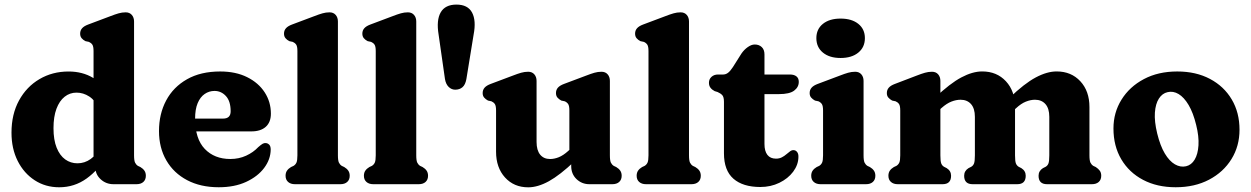

<svg xmlns="http://www.w3.org/2000/svg" viewBox="-20 -803 5454 837"><path d="M395.8 -100.8 387.8 -104V-580.4Q387.8 -600.8 382.4 -608.6Q376.9 -616.4 367.6 -620.4L352.6 -623.6Q342.3 -628.8 335.9 -636.5Q329.4 -644.2 329.4 -656.4Q329.4 -670.2 337.9 -679.8Q346.3 -689.4 364.6 -696.2L460.4 -732.2Q482.3 -740.7 497.2 -744.9Q512.1 -749.2 527.8 -749.2Q544.8 -749.2 554.6 -738Q564.4 -726.8 564.4 -709.2V-125.8Q564.4 -102.9 568.9 -93.8Q573.5 -84.7 581.4 -79.8L592 -74.8Q603.4 -68 609.6 -59Q615.8 -50 615.8 -36.8Q615.8 -19.7 604.9 -9.8Q594.1 0 574.8 0H475Q442.3 0 419.1 -21.2Q395.8 -42.5 395.8 -73.4ZM30.1 -224.7Q30.1 -305 62.9 -365Q95.7 -425 152.1 -458.1Q208.5 -491.3 278.9 -491.3Q339.6 -491.3 385.8 -463.6Q432 -436 463.1 -383L416.1 -324.3Q395.5 -365 369.4 -382.1Q343.3 -399.2 313.5 -399.2Q284.5 -399.2 261.8 -381.3Q239.1 -363.4 226.1 -328.8Q213.2 -294.1 213.2 -244.2Q213.2 -193.2 226.9 -159.2Q240.6 -125.2 264.2 -108.1Q287.9 -91.1 317.6 -91.1Q349.3 -91.1 375.5 -110Q401.8 -128.9 421.5 -167.1L451.4 -129.3Q410.7 -63.1 357.5 -24.8Q304.3 13.4 238.1 13.4Q178.2 13.4 131.3 -17.1Q84.3 -47.6 57.2 -101.2Q30.1 -154.8 30.1 -224.7Z M1160.9 -307.6Q1160.9 -270.2 1138.6 -250.2Q1116.3 -230.2 1075.7 -230.2H783.9V-286H952.3Q985.5 -286 985.5 -317.8Q985.5 -361.8 964.9 -384.2Q944.3 -406.6 915.1 -406.6Q891.5 -406.6 872.2 -393.3Q852.9 -380 841.7 -353.3Q830.5 -326.6 830.5 -285.8Q830.5 -198 872.6 -153.9Q914.8 -109.9 984.1 -109.9Q1021.6 -109.9 1052.9 -124.3Q1084.3 -138.7 1105.7 -161.5Q1117.6 -171.9 1124.5 -176Q1131.5 -180.1 1138.5 -179.3Q1146.9 -178.9 1153.5 -172.4Q1160.1 -166 1160.1 -150.9Q1159.6 -108.3 1131.5 -70.8Q1103.4 -33.4 1052.8 -10Q1002.3 13.3 933.6 13.3Q854.4 13.3 795.8 -17.6Q737.2 -48.4 705.2 -103.7Q673.1 -159 673.1 -231.6Q673.1 -306.5 704.4 -365.1Q735.6 -423.7 795.3 -457.5Q854.9 -491.4 939.9 -491.4Q1007.9 -491.4 1057.5 -466.6Q1107.1 -441.9 1134 -400.2Q1160.9 -358.6 1160.9 -307.6Z M1453.1 -709.2V-125.8Q1453.1 -102.9 1457.6 -93.8Q1462.2 -84.7 1470.1 -79.8L1480.7 -74.8Q1492.1 -68 1498.3 -59Q1504.5 -50 1504.5 -36.8Q1504.5 -19.6 1493.6 -9.8Q1482.8 0 1463.5 0H1265.9Q1247.1 0 1236 -9.8Q1224.9 -19.6 1224.9 -36.8Q1224.9 -50 1231.1 -59Q1237.3 -68 1248.7 -74.8L1259.5 -79.8Q1267.8 -84.7 1272.2 -93.8Q1276.5 -102.9 1276.5 -125.8V-580.4Q1276.5 -600.8 1271.1 -608.6Q1265.6 -616.4 1256.3 -620.4L1241.3 -623.6Q1231 -628.8 1224.6 -636.5Q1218.1 -644.2 1218.1 -656.4Q1218.1 -670.2 1226.6 -679.8Q1235 -689.4 1253.3 -696.2L1349.1 -732.2Q1371 -740.7 1385.9 -744.9Q1400.8 -749.2 1416.5 -749.2Q1433.5 -749.2 1443.3 -738Q1453.1 -726.8 1453.1 -709.2Z M1794.6 -709.2V-125.8Q1794.6 -102.9 1799.1 -93.8Q1803.7 -84.7 1811.6 -79.8L1822.2 -74.8Q1833.6 -68 1839.8 -59Q1846 -50 1846 -36.8Q1846 -19.6 1835.1 -9.8Q1824.3 0 1805 0H1607.4Q1588.6 0 1577.5 -9.8Q1566.4 -19.6 1566.4 -36.8Q1566.4 -50 1572.6 -59Q1578.8 -68 1590.2 -74.8L1601 -79.8Q1609.3 -84.7 1613.7 -93.8Q1618 -102.9 1618 -125.8V-580.4Q1618 -600.8 1612.6 -608.6Q1607.1 -616.4 1597.8 -620.4L1582.8 -623.6Q1572.5 -628.8 1566.1 -636.5Q1559.6 -644.2 1559.6 -656.4Q1559.6 -670.2 1568.1 -679.8Q1576.5 -689.4 1594.8 -696.2L1690.6 -732.2Q1712.5 -740.7 1727.4 -744.9Q1742.3 -749.2 1758 -749.2Q1775 -749.2 1784.8 -738Q1794.6 -726.8 1794.6 -709.2Z M1964.5 -412Q1948.2 -412 1935.8 -424.2Q1923.4 -436.3 1919.7 -458.9L1892.1 -651.8Q1881.6 -715.2 1901.2 -749.1Q1920.8 -783 1969.8 -783Q2019.3 -783 2037.9 -748.3Q2056.5 -713.5 2044.7 -652.2L2013.1 -458.1Q2008.6 -433.5 1996.1 -422.8Q1983.6 -412 1964.5 -412Z M2470.1 -79V-104.6L2462.1 -107.7V-321.4Q2462.1 -341.8 2456.7 -349.6Q2451.2 -357.4 2441.9 -361.4L2426.9 -364.6Q2416.6 -370.2 2410.1 -377.7Q2403.7 -385.2 2403.7 -397.4Q2403.7 -411.2 2412.1 -420.8Q2420.6 -430.4 2438.9 -437.2L2534.7 -473.2Q2556.6 -481.7 2571.5 -485.9Q2586.4 -490.2 2602.1 -490.2Q2619.1 -490.2 2628.9 -479Q2638.7 -467.8 2638.7 -450.2V-125.8Q2638.7 -102.9 2643.2 -93.8Q2647.8 -84.7 2655.7 -79.8L2666.3 -74.8Q2677.8 -68 2683.9 -59Q2690.1 -50 2690.1 -36.8Q2690.1 -19.7 2679.2 -9.8Q2668.4 0 2649.1 0H2549.3Q2516.6 0 2493.3 -22.2Q2470.1 -44.5 2470.1 -79ZM2142.5 -141.6V-321.4Q2142.5 -341.8 2137.1 -349.6Q2131.6 -357.4 2122.3 -361.4L2107.3 -364.6Q2097 -370.2 2090.6 -377.7Q2084.1 -385.2 2084.1 -397.4Q2084.1 -411.2 2092.6 -420.8Q2101 -430.4 2119.3 -437.2L2215.1 -473.2Q2237 -481.7 2251.9 -485.9Q2266.8 -490.2 2282.5 -490.2Q2299.5 -490.2 2309.3 -479Q2319.1 -467.8 2319.1 -450.2V-184.4Q2319.1 -147.8 2334.8 -128.8Q2350.5 -109.8 2377.9 -109.8Q2396.4 -109.8 2415.9 -117.6Q2435.5 -125.5 2456.7 -144.6L2475.7 -162.2L2509.5 -123.4L2485.1 -100.4Q2421 -39.6 2372.8 -13Q2324.5 13.6 2282.7 13.6Q2220.5 13.6 2181.5 -29.4Q2142.5 -72.5 2142.5 -141.6Z M2983.6 -709.2V-125.8Q2983.6 -102.9 2988.1 -93.8Q2992.7 -84.7 3000.6 -79.8L3011.2 -74.8Q3022.6 -68 3028.8 -59Q3035 -50 3035 -36.8Q3035 -19.6 3024.1 -9.8Q3013.3 0 2994 0H2796.4Q2777.6 0 2766.5 -9.8Q2755.4 -19.6 2755.4 -36.8Q2755.4 -50 2761.6 -59Q2767.8 -68 2779.2 -74.8L2790 -79.8Q2798.3 -84.7 2802.7 -93.8Q2807 -102.9 2807 -125.8V-580.4Q2807 -600.8 2801.6 -608.6Q2796.1 -616.4 2786.8 -620.4L2771.8 -623.6Q2761.5 -628.8 2755.1 -636.5Q2748.6 -644.2 2748.6 -656.4Q2748.6 -670.2 2757.1 -679.8Q2765.5 -689.4 2783.8 -696.2L2879.6 -732.2Q2901.5 -740.7 2916.4 -744.9Q2931.3 -749.2 2947 -749.2Q2964 -749.2 2973.8 -738Q2983.6 -726.8 2983.6 -709.2Z M3108 -401.9 3095.4 -405.8Q3084.1 -411.6 3077.4 -420.3Q3070.6 -428.9 3070.6 -442.3Q3070.6 -458 3081.8 -468.1Q3092.9 -478.2 3110.3 -478.2H3132.6Q3143.8 -478.2 3153.7 -485.6Q3163.6 -493.1 3174.9 -510.4L3212.4 -569.8Q3223.9 -586.5 3239.8 -597.7Q3255.8 -609 3270 -609Q3289.1 -609 3300.8 -597.7Q3312.6 -586.5 3312.6 -565.8V-175.4Q3312.6 -144.2 3325.4 -127.8Q3338.2 -111.4 3362.6 -111.4Q3377.2 -111.4 3388.3 -117.1Q3399.4 -122.8 3408.1 -130.5Q3416.9 -138.2 3424.7 -143.7Q3432.5 -149.2 3440.4 -148.4Q3449.2 -148 3455.2 -140Q3461.2 -132.1 3460.6 -118.4Q3460.1 -84.3 3437.6 -54.3Q3415.1 -24.4 3377.5 -6.1Q3339.9 12.2 3294.6 12.2Q3218.6 12.2 3177.3 -23.9Q3136 -60.1 3136 -134.6V-359.3Q3136 -380.3 3128.5 -388.4Q3120.9 -396.4 3108 -401.9ZM3247.4 -392.7V-478.2H3423.6Q3441.8 -478.2 3452 -470Q3462.2 -461.9 3462.2 -446.1Q3462.2 -423.2 3442.1 -408Q3422 -392.7 3375.4 -392.7Z M3744.6 -450.2V-125.8Q3744.6 -102.9 3749.1 -93.8Q3753.7 -84.7 3761.6 -79.8L3772.2 -74.8Q3783.6 -68 3789.8 -59Q3796 -50 3796 -36.8Q3796 -19.6 3785.1 -9.8Q3774.3 0 3755 0H3557.4Q3538.6 0 3527.5 -9.8Q3516.4 -19.6 3516.4 -36.8Q3516.4 -50 3522.6 -59Q3528.8 -68 3540.2 -74.8L3551 -79.8Q3559.3 -84.7 3563.7 -93.8Q3568 -102.9 3568 -125.8V-321.4Q3568 -341.8 3562.6 -349.6Q3557.1 -357.4 3547.8 -361.4L3532.8 -364.6Q3522.5 -370.2 3516.1 -377.7Q3509.6 -385.2 3509.6 -397.4Q3509.6 -411.2 3518.1 -420.8Q3526.5 -430.4 3544.8 -437.2L3640.6 -473.2Q3662.5 -481.7 3677.4 -485.9Q3692.3 -490.2 3708 -490.2Q3725 -490.2 3734.8 -479Q3744.6 -467.8 3744.6 -450.2ZM3644.4 -550.2Q3596 -550.2 3567.4 -573.7Q3538.8 -597.1 3538.8 -636.8Q3538.8 -676 3567.4 -699Q3596 -722 3644.4 -722Q3693.1 -722 3721.7 -699Q3750.4 -676 3750.4 -636.8Q3750.4 -597.1 3721.7 -573.7Q3693.1 -550.2 3644.4 -550.2Z M4079.5 -450.2V-125.8Q4079.5 -100.5 4083.2 -90.6Q4087 -80.7 4095.7 -75.8L4107.1 -70Q4126.1 -58 4126.1 -36.8Q4126.1 0 4089.1 0H3893.9Q3875.1 0 3864 -9.8Q3852.9 -19.6 3852.9 -36.8Q3852.9 -50 3859.1 -59Q3865.3 -68 3876.7 -74.8L3887.5 -79.8Q3895.8 -84.7 3900.2 -93.8Q3904.5 -102.9 3904.5 -125.8V-321.4Q3904.5 -341.8 3899.1 -349.6Q3893.6 -357.4 3884.3 -361.4L3869.3 -364.6Q3859 -370.2 3852.6 -377.7Q3846.1 -385.2 3846.1 -397.4Q3846.1 -411.2 3854.6 -420.8Q3863 -430.4 3881.3 -437.2L3975.5 -473.2Q3997.4 -481.7 4012.3 -485.9Q4027.2 -490.2 4042.9 -490.2Q4059.9 -490.2 4069.7 -479Q4079.5 -467.8 4079.5 -450.2ZM4065.9 -315.8 4032.1 -354.6 4056.5 -377.6Q4121.6 -439.4 4170.7 -465.5Q4219.9 -491.6 4261.8 -491.6Q4325.5 -491.6 4365.2 -448.7Q4404.9 -405.9 4404.9 -336.4V-125.8Q4404.9 -100.5 4408.6 -90.8Q4412.4 -81.1 4421.1 -75.8L4432.5 -70Q4451.5 -58 4451.5 -36.8Q4451.5 0 4414.5 0H4220.1Q4183.1 0 4183.1 -36.8Q4183.1 -58 4202.1 -70L4213.7 -75.8Q4222.4 -80.7 4226.2 -90.6Q4229.9 -100.5 4229.9 -125.8V-293.6Q4229.9 -330.2 4213.1 -349.2Q4196.3 -368.2 4167.4 -368.2Q4148.4 -368.2 4127.7 -360.2Q4107.1 -352.2 4084.9 -332.6ZM4392.9 -316.4 4359.1 -355.6 4380.9 -376.6Q4445.8 -439.1 4495 -465.3Q4544.3 -491.6 4586.2 -491.6Q4649.9 -491.6 4689.6 -448.7Q4729.3 -405.9 4729.3 -336.4V-125.8Q4729.3 -102.9 4733.8 -93.8Q4738.4 -84.7 4746.3 -79.8L4756.9 -74.8Q4768.3 -67.2 4774.5 -58.6Q4780.7 -50 4780.7 -36.8Q4780.7 -19.6 4769.8 -9.8Q4759 0 4739.7 0H4544.5Q4507.5 0 4507.5 -36.8Q4507.5 -58 4526.5 -70L4538.1 -75.8Q4546.8 -80.7 4550.6 -90.6Q4554.3 -100.5 4554.3 -125.8V-293.6Q4554.3 -330.2 4537.5 -349.2Q4520.7 -368.2 4491.8 -368.2Q4472.8 -368.2 4452 -359.9Q4431.3 -351.6 4409.3 -331.2Z M5112 -491.4Q5193.7 -491.4 5254.7 -459Q5315.8 -426.7 5349.6 -369.5Q5383.5 -312.4 5383.5 -237.3Q5383.5 -166.1 5348.4 -109.4Q5313.4 -52.7 5250.7 -19.7Q5188 13.3 5105.4 13.3Q5024.1 13.3 4963.1 -18.9Q4902 -51.1 4868 -108.8Q4834 -166.5 4834 -242.9Q4834 -312.4 4869.1 -368.7Q4904.1 -425.1 4966.6 -458.2Q5029.1 -491.4 5112 -491.4ZM5150.4 -78.2Q5173.9 -83.7 5188 -107.2Q5202.1 -130.7 5204.6 -169.3Q5207.1 -208 5194.6 -258.2Q5181.6 -311.6 5161.6 -345.3Q5141.6 -378.9 5117.9 -393.1Q5094.1 -407.2 5069.7 -401.2Q5046.8 -396.1 5032.1 -373.4Q5017.4 -350.7 5014.6 -312.3Q5011.9 -273.9 5024.7 -221Q5037.8 -167.4 5057.8 -133.9Q5077.8 -100.5 5101.9 -86.6Q5126.1 -72.7 5150.4 -78.2Z"/></svg>

Font: Fraunces SuperSoft 9pt
Style: Regular
Weight: 900
Version: Version 1.000;[b76b70a41]